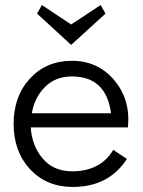

<svg xmlns="http://www.w3.org/2000/svg" viewBox="-20 -725 565 761"><path d="M398 -671 262 -547 127 -671 146 -705 262 -628 379 -705ZM265 -484Q368 -484 433 -407Q498 -330 487 -220H102Q106 -148 149 -97Q192 -46 266 -46Q378 -46 429 -131L483 -95Q411 16 268 16Q165 16 99.5 -54Q34 -124 34 -234Q34 -344 99 -414Q164 -484 265 -484ZM106 -276H420Q401 -422 265 -422Q200 -422 158.5 -380.5Q117 -339 106 -276Z"/></svg>

Font: Didact Gothic
Style: Regular
Weight: 400
Designer: Daniel Johnson
Foundry: Daniel Johnson
Version: Version 2.101;PS 002.101;hotconv 1.0.88;makeotf.lib2.5.64775